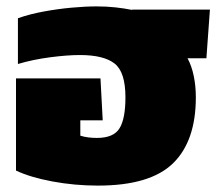

<svg xmlns="http://www.w3.org/2000/svg" viewBox="-20 -570 686 600"><path d="M286 10Q213 10 143.5 -3Q74 -16 30 -37V-325H294L301 -194H231V-146Q253 -139 283 -139Q335 -139 353.5 -169Q372 -199 372 -266Q372 -345 338 -371.5Q304 -398 230 -398Q190 -398 136.5 -391Q83 -384 36 -370V-513Q73 -526 116.5 -534Q160 -542 203 -546Q246 -550 282 -550Q313 -550 340.5 -547Q368 -544 393 -539V-540H636L625 -388H566Q579 -364 585.5 -332.5Q592 -301 592 -266Q592 -129 520.5 -59.5Q449 10 286 10Z"/></svg>

Font: Kanit ExtraBold
Style: Regular
Weight: 800
Designer: Katatrad Team
Foundry: CadsonDemak
Version: Version 2.000; ttfautohint (v1.8.3)